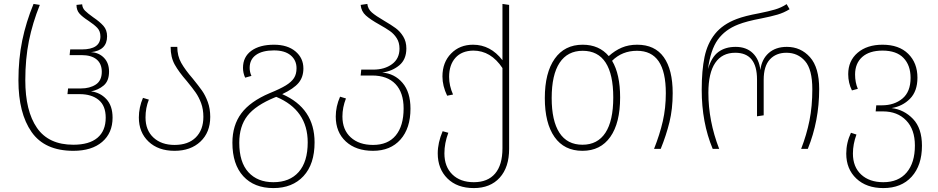

<svg xmlns="http://www.w3.org/2000/svg" viewBox="-20 -759 4785 979"><path d="M74 -349Q74 -459 93.5 -553Q113 -647 151 -739L183 -734Q146 -642 127.5 -550.5Q109 -459 109 -350Q109 -193 168.5 -107Q228 -21 354 -21Q435 -21 477 -56.5Q519 -92 519 -159Q519 -220 483 -249.5Q447 -279 386 -279H324L327 -308H393Q438 -308 468.5 -328Q499 -348 499 -393Q499 -434 472.5 -456Q446 -478 396 -478H335L338 -507H397Q492 -507 492 -573Q492 -600 476.5 -616.5Q461 -633 431 -653Q400 -673 385 -690Q370 -707 370 -734L399 -737Q400 -718 413.5 -704.5Q427 -691 455 -671Q489 -648 507.5 -627Q526 -606 526 -574Q526 -502 444 -493Q484 -491 510 -464.5Q536 -438 536 -394Q536 -346 508.5 -323Q481 -300 444 -293Q490 -288 522 -254Q554 -220 554 -159Q554 -81 501 -35.5Q448 10 354 10Q208 10 141 -86Q74 -182 74 -349Z M963 -358Q993 -321 1010 -297Q1027 -273 1039.5 -239Q1052 -205 1052 -163Q1052 -84 1002 -37Q952 10 870 10Q787 10 737.5 -37Q688 -84 688 -160Q688 -211 709 -260L739 -251Q722 -209 722 -160Q722 -95 762.5 -57.5Q803 -20 870 -20Q940 -20 978.5 -58.5Q1017 -97 1017 -163Q1017 -202 1005.5 -233Q994 -264 977.5 -287.5Q961 -311 933 -345Q892 -392 871 -429.5Q850 -467 850 -520H884Q884 -474 904 -438.5Q924 -403 963 -358Z M1584 -33Q1584 78 1527.5 139Q1471 200 1374 200Q1276 200 1220.5 139.5Q1165 79 1165 -31Q1165 -120 1210.5 -181Q1256 -242 1355 -284Q1409 -306 1437.5 -323.5Q1466 -341 1479 -361Q1492 -381 1492 -411Q1492 -452 1462 -477Q1432 -502 1377 -502Q1318 -502 1285.5 -479Q1253 -456 1253 -413Q1253 -392 1262 -372L1230 -363Q1219 -387 1219 -413Q1219 -469 1261.5 -500Q1304 -531 1377 -531Q1446 -531 1486.5 -497Q1527 -463 1527 -410Q1527 -366 1502.5 -336.5Q1478 -307 1419 -279Q1584 -207 1584 -33ZM1549 -33Q1549 -198 1389 -265Q1387 -265 1383 -263Q1283 -222 1241.5 -168.5Q1200 -115 1200 -31Q1200 68 1246.5 119Q1293 170 1374 170Q1457 170 1503 118Q1549 66 1549 -33Z M2073 -205Q2073 -105 2022 -47.5Q1971 10 1882 10Q1795 10 1743.5 -37.5Q1692 -85 1692 -165Q1692 -216 1714 -266L1744 -257Q1726 -211 1726 -165Q1726 -97 1768.5 -58.5Q1811 -20 1882 -20Q1958 -20 1998 -68.5Q2038 -117 2038 -206Q2038 -287 1996.5 -330.5Q1955 -374 1877 -374H1819L1822 -404H1883Q1941 -404 1979 -432Q2017 -460 2017 -511Q2017 -542 2003 -564Q1989 -586 1968.5 -600.5Q1948 -615 1914 -634Q1869 -659 1845.5 -680Q1822 -701 1819 -734L1853 -739Q1856 -713 1876 -695.5Q1896 -678 1939 -653Q1975 -632 1997.5 -615.5Q2020 -599 2036 -573Q2052 -547 2052 -512Q2052 -456 2016 -426Q1980 -396 1929 -389Q1992 -384 2032.5 -336.5Q2073 -289 2073 -205Z M2576 -734V0Q2576 94 2528 147Q2480 200 2396 200Q2311 200 2261.5 151Q2212 102 2212 23Q2212 -31 2237 -90L2266 -82Q2246 -29 2246 23Q2246 91 2286.5 130.5Q2327 170 2396 170Q2467 170 2504.5 126Q2542 82 2542 -3V-412Q2483 -501 2393 -501Q2334 -500 2302 -464Q2270 -428 2270 -367Q2270 -322 2290 -277L2260 -271Q2236 -321 2236 -369Q2236 -441 2280 -486Q2324 -531 2392 -531Q2481 -531 2542 -452V-739Z M3410 -284Q3410 -203 3393.5 -136Q3377 -69 3349 0H3315Q3344 -73 3359.5 -140.5Q3375 -208 3375 -284Q3375 -393 3338.5 -446.5Q3302 -500 3228 -500Q3152 -500 3101 -449Q3142 -381 3142 -262Q3142 -132 3092 -61Q3042 10 2950 10Q2857 10 2807.5 -60.5Q2758 -131 2758 -259Q2758 -388 2808.5 -459.5Q2859 -531 2951 -531Q3035 -531 3084 -473Q3115 -501 3150 -516Q3185 -531 3229 -531Q3319 -531 3364.5 -467.5Q3410 -404 3410 -284ZM3107 -262Q3107 -380 3068 -440Q3029 -500 2951 -500Q2874 -500 2833.5 -439Q2793 -378 2793 -259Q2793 -143 2832.5 -82Q2872 -21 2950 -21Q3027 -21 3067 -82Q3107 -143 3107 -262Z M3558 -301Q3558 -400 3572.5 -469Q3587 -538 3626 -586.5Q3665 -635 3736 -662Q3778 -678 3849 -691Q3899 -701 3931.5 -710.5Q3964 -720 3991 -738L4006 -712Q3977 -694 3944.5 -684.5Q3912 -675 3862 -665Q3787 -651 3744 -634Q3677 -608 3640 -556.5Q3603 -505 3590 -407Q3608 -468 3643 -494Q3678 -520 3731 -520Q3785 -520 3818 -488.5Q3851 -457 3857 -402Q3864 -457 3899.5 -488.5Q3935 -520 3992 -520Q4063 -520 4110 -467.5Q4157 -415 4157 -305Q4157 -143 4099 0H4065Q4093 -72 4107.5 -144.5Q4122 -217 4122 -304Q4122 -405 4085 -447.5Q4048 -490 3990 -490Q3937 -490 3905.5 -456Q3874 -422 3874 -352V-171L3840 -166V-354Q3840 -490 3729 -490Q3662 -490 3627 -438.5Q3592 -387 3592 -286Q3592 -142 3647 0H3614Q3558 -134 3558 -301Z M4681 -16Q4681 84 4628.5 142Q4576 200 4484 200Q4398 200 4346.5 151.5Q4295 103 4295 24Q4295 -31 4319 -82L4347 -73Q4329 -24 4329 24Q4329 92 4371 131Q4413 170 4484 170Q4561 170 4603 120.5Q4645 71 4645 -17Q4645 -99 4600.5 -145Q4556 -191 4482 -191H4445L4448 -222H4477Q4540 -222 4581.5 -256.5Q4623 -291 4623 -362Q4623 -426 4587 -463.5Q4551 -501 4480 -501Q4413 -501 4376.5 -468.5Q4340 -436 4340 -379Q4340 -339 4354 -306L4324 -298Q4305 -336 4305 -381Q4305 -449 4353 -490Q4401 -531 4480 -531Q4564 -531 4611 -484.5Q4658 -438 4658 -363Q4658 -294 4620 -255.5Q4582 -217 4526 -208Q4590 -200 4635.5 -152.5Q4681 -105 4681 -16Z"/></svg>

Font: FiraGO UltraLight
Style: Regular
Weight: 200
Designer: bBox Type
Foundry: bBox Type GmbH
Version: Version 1.001